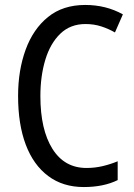

<svg xmlns="http://www.w3.org/2000/svg" viewBox="-20 -745 542 775"><path d="M325 -648Q264 -648 223.5 -609Q183 -570 163 -504Q143 -438 143 -357Q143 -222 191.5 -144.5Q240 -67 329 -67Q363 -67 394.5 -74.5Q426 -82 455 -94V-18Q398 10 318 10Q234 10 174.5 -34.5Q115 -79 84 -161Q53 -243 53 -358Q53 -461 83.5 -544.5Q114 -628 174 -676.5Q234 -725 324 -725Q408 -725 476 -687L444 -614Q418 -629 388.5 -638.5Q359 -648 325 -648Z"/></svg>

Font: Noto Sans Tamil Condensed
Style: Regular
Weight: 400
Width: 3
Designer: Jelle Bosma - Monotype Design Team
Foundry: Monotype Imaging Inc.
Version: Version 2.004; ttfautohint (v1.8.4.7-5d5b)